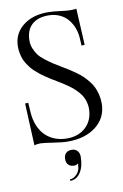

<svg xmlns="http://www.w3.org/2000/svg" viewBox="-89 -658 576 898"><g transform="rotate(-10 199.0 -208.5)"><path d="M25 0ZM170 182Q186.2 182 200.6 167.9Q215 153.8 218 136Q218.2 133.8 218.6 129Q219 124.2 219.5 121.2Q220 118.2 221 117L218 116Q216.5 118.2 211.5 120.1Q206.5 122 202 122Q184 122 174 112.5Q164 103 164 85Q164 67 174 57Q184 47 202 47Q218.2 47 228.1 57.6Q238 68.2 238 85Q238 131.8 219.4 160.4Q200.8 189 170 189ZM25 -204 40 -205 43 -158Q45.5 -122 57.8 -93.5Q70 -65 89.5 -46.6Q109 -28.2 134.6 -18.6Q160.2 -9 190 -9Q246.2 -9 280.6 -42.1Q315 -75.2 315 -130Q315 -145 311.1 -159.1Q307.2 -173.2 301.4 -184.8Q295.5 -196.2 285.2 -207.9Q275 -219.5 265.4 -228.4Q255.8 -237.2 241.4 -247.5Q227 -257.8 215.8 -264.9Q204.5 -272 188 -282Q173.2 -290.8 163.8 -296.6Q154.2 -302.5 140.2 -311.9Q126.2 -321.2 117 -328.6Q107.8 -336 96 -346.5Q84.2 -357 76.6 -366.5Q69 -376 61 -388.4Q53 -400.8 48.5 -413.1Q44 -425.5 41 -440.4Q38 -455.2 38 -471Q38 -531.5 83.6 -568.8Q129.2 -606 203 -606Q226.5 -606 260.2 -601.5Q294 -597 309 -597Q327 -597 338 -599L347 -426L332 -425L330 -460Q328.8 -485.2 320.1 -508.4Q311.5 -531.5 296.2 -550.1Q281 -568.8 256.9 -579.9Q232.8 -591 203 -591Q151.8 -591 123.9 -564.6Q96 -538.2 96 -489Q96 -469 103.9 -450.6Q111.8 -432.2 121.6 -419.4Q131.5 -406.5 151.6 -391Q171.8 -375.5 185 -367Q198.2 -358.5 224 -343Q243.5 -331.5 256.1 -323.5Q268.8 -315.5 286.6 -302.6Q304.5 -289.8 316 -278.8Q327.5 -267.8 340.4 -252.1Q353.2 -236.5 360.6 -220.8Q368 -205 373 -185Q378 -165 378 -143Q378 -75.8 326.8 -34.9Q275.5 6 192 6Q166.5 6 121.8 -1Q77 -8 63 -8Q48 -8 34 -4Z"/></g></svg>

Font: FogtwoNo5
Style: Regular
Weight: 400
Designer: gluk (gluksza@wp.pl)
Foundry: gluk (gluksza@wp.pl)
Version: Version 0.87